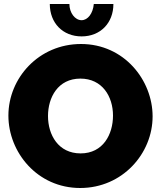

<svg xmlns="http://www.w3.org/2000/svg" viewBox="-20 -934 805 960"><path d="M388 -833C355 -833 327 -870 327 -914H229C229 -819 294 -752 388 -752C482 -752 547 -819 547 -914H449C445 -867 419 -833 388 -833ZM381 6C592 6 743 -166 743 -352C743 -533 601 -714 385 -714C174 -714 22 -544 22 -356C22 -173 166 6 381 6ZM220 -354C220 -447 270 -541 382 -541C491 -541 545 -452 545 -356C545 -263 496 -167 383 -167C272 -167 220 -259 220 -354Z"/></svg>

Font: Raleway Black
Style: Regular
Weight: 900
Designer: Matt McInerney, Pablo Impallari, Rodrigo Fuenzalida
Foundry: Matt McInerney, Pablo Impallari, Rodrigo Fuenzalida
Version: Version 3.000g; ttfautohint (v1.5) -l 8 -r 28 -G 28 -x 14 -D